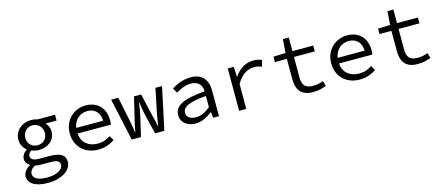

<svg xmlns="http://www.w3.org/2000/svg" viewBox="-55 -1273 4910 2128"><g transform="rotate(-15 2400.0 -209.0)"><path d="M296 224Q189 224 130.5 189Q72 154 72 89Q72 60 92.5 32Q113 4 152 -19V-23Q132 -34 117 -53Q102 -72 102 -103Q102 -126 117 -150.5Q132 -175 160 -194V-198Q135 -217 117.5 -248.5Q100 -280 100 -324Q100 -364 115.5 -396Q131 -428 157 -450.5Q183 -473 217.5 -485.5Q252 -498 291 -498Q331 -498 363 -486H564V-419H438Q455 -402 467 -376Q479 -350 479 -321Q479 -282 464.5 -251Q450 -220 424.5 -198.5Q399 -177 364.5 -165.5Q330 -154 291 -154Q272 -154 250.5 -158.5Q229 -163 209 -172Q171 -148 171 -116Q171 -87 197.5 -73.5Q224 -60 272 -60H381Q475 -60 520.5 -34Q566 -8 566 54Q566 88 547 119Q528 150 493 173Q458 196 408 210Q358 224 296 224ZM291 -209Q338 -209 370.5 -240Q403 -271 403 -324Q403 -349 394 -370Q385 -391 370 -406Q355 -421 334.5 -429.5Q314 -438 291 -438Q268 -438 247.5 -429.5Q227 -421 212 -406Q197 -391 188 -370Q179 -349 179 -324Q179 -271 212 -240Q245 -209 291 -209ZM302 164Q344 164 378 156Q412 148 436 134.5Q460 121 472.5 103.5Q485 86 485 67Q485 32 457.5 20Q430 8 374 8H279Q258 8 239.5 6.5Q221 5 205 0Q170 19 156.5 39.5Q143 60 143 81Q143 119 183.5 141.5Q224 164 302 164Z M930 12Q875 12 827.5 -5Q780 -22 744.5 -55Q709 -88 688.5 -135.5Q668 -183 668 -244Q668 -303 688.5 -350Q709 -397 743.5 -430Q778 -463 822.5 -480.5Q867 -498 916 -498Q968 -498 1009.5 -481.5Q1051 -465 1079.5 -435Q1108 -405 1123 -363Q1138 -321 1138 -270Q1138 -256 1137 -243Q1136 -230 1134 -220H751Q759 -137 811.5 -95.5Q864 -54 940 -54Q984 -54 1019.5 -66.5Q1055 -79 1088 -100L1118 -46Q1082 -22 1035.5 -5Q989 12 930 12ZM918 -433Q888 -433 860.5 -423Q833 -413 811 -394.5Q789 -376 774 -348Q759 -320 753 -284H1063Q1058 -359 1019.5 -396Q981 -433 918 -433Z M1314 0 1208 -486H1290L1348 -204Q1355 -169 1360 -137Q1365 -105 1370 -70H1374Q1379 -105 1386.5 -137.5Q1394 -170 1402 -204L1462 -456H1544L1602 -204Q1610 -169 1618.5 -137Q1627 -105 1632 -70H1636Q1642 -105 1646.5 -137Q1651 -169 1658 -204L1716 -486H1792L1688 0H1582L1526 -232Q1514 -283 1502 -376H1498Q1486 -283 1474 -232L1420 0Z M2046 12Q2012 12 1982 2.5Q1952 -7 1929.5 -24.5Q1907 -42 1894 -67.5Q1881 -93 1881 -126Q1881 -167 1900.5 -197.5Q1920 -228 1962.5 -250Q2005 -272 2072 -286Q2139 -300 2233 -308Q2232 -333 2225 -355Q2218 -377 2203 -393.5Q2188 -410 2163.5 -420Q2139 -430 2104 -430Q2056 -430 2012 -411.5Q1968 -393 1934 -372L1902 -428Q1920 -440 1944.5 -452.5Q1969 -465 1996.5 -475Q2024 -485 2055 -491.5Q2086 -498 2118 -498Q2218 -498 2266.5 -443.5Q2315 -389 2315 -298V0H2248L2241 -66H2238Q2197 -34 2147.5 -11Q2098 12 2046 12ZM2068 -54Q2110 -54 2150.5 -72.5Q2191 -91 2233 -126V-254Q2155 -248 2102.5 -237Q2050 -226 2018.5 -210.5Q1987 -195 1974 -175.5Q1961 -156 1961 -132Q1961 -111 1970 -96.5Q1979 -82 1993.5 -72.5Q2008 -63 2027.5 -58.5Q2047 -54 2068 -54Z M2546 0V-486H2614L2621 -371H2624Q2662 -430 2717.5 -464Q2773 -498 2841 -498Q2868 -498 2891 -493.5Q2914 -489 2937 -478L2918 -407Q2892 -416 2874.5 -420Q2857 -424 2828 -424Q2773 -424 2722.5 -392.5Q2672 -361 2628 -285V0Z M3394 12Q3341 12 3305 -2.5Q3269 -17 3247 -43.5Q3225 -70 3215.5 -107Q3206 -144 3206 -189V-419H3069V-481L3209 -486L3220 -642H3288V-486H3527V-419H3288V-188Q3288 -155 3294 -130.5Q3300 -106 3314 -89Q3328 -72 3352 -63.5Q3376 -55 3411 -55Q3446 -55 3474 -61Q3502 -67 3528 -77L3546 -17Q3513 -5 3476.5 3.5Q3440 12 3394 12Z M3930 12Q3875 12 3827.5 -5Q3780 -22 3744.5 -55Q3709 -88 3688.5 -135.5Q3668 -183 3668 -244Q3668 -303 3688.5 -350Q3709 -397 3743.5 -430Q3778 -463 3822.5 -480.5Q3867 -498 3916 -498Q3968 -498 4009.5 -481.5Q4051 -465 4079.5 -435Q4108 -405 4123 -363Q4138 -321 4138 -270Q4138 -256 4137 -243Q4136 -230 4134 -220H3751Q3759 -137 3811.5 -95.5Q3864 -54 3940 -54Q3984 -54 4019.5 -66.5Q4055 -79 4088 -100L4118 -46Q4082 -22 4035.5 -5Q3989 12 3930 12ZM3918 -433Q3888 -433 3860.5 -423Q3833 -413 3811 -394.5Q3789 -376 3774 -348Q3759 -320 3753 -284H4063Q4058 -359 4019.5 -396Q3981 -433 3918 -433Z M4594 12Q4541 12 4505 -2.5Q4469 -17 4447 -43.5Q4425 -70 4415.5 -107Q4406 -144 4406 -189V-419H4269V-481L4409 -486L4420 -642H4488V-486H4727V-419H4488V-188Q4488 -155 4494 -130.5Q4500 -106 4514 -89Q4528 -72 4552 -63.5Q4576 -55 4611 -55Q4646 -55 4674 -61Q4702 -67 4728 -77L4746 -17Q4713 -5 4676.5 3.5Q4640 12 4594 12Z"/></g></svg>

Font: Source Code Pro
Style: Regular
Weight: 400
Monospace: yes
Designer: Paul D. Hunt, Teo Tuominen
Foundry: Adobe Systems Incorporated
Version: Version 2.030;PS 1.000;hotconv 16.6.51;makeotf.lib2.5.65220